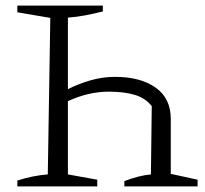

<svg xmlns="http://www.w3.org/2000/svg" viewBox="-20 -667 732 687"><path d="M42 0V-21Q70 -30 97.5 -35.5Q125 -41 151 -43L160 -603L42 -623V-647H348V-626Q316 -618 284.5 -612Q253 -606 223 -604V-348Q263 -368 305.5 -380Q348 -392 391 -392Q483 -392 537 -353.5Q591 -315 591 -242V-45L687 -24V0H425V-19Q477 -39 520 -43L523 -287Q501 -316 462.5 -327.5Q424 -339 370 -339Q296 -339 223 -305V-43L328 -24V0Z"/></svg>

Font: Piazzolla Light
Style: Regular
Weight: 300
Designer: Juan Pablo del Peral
Foundry: Huerta Tipografica
Version: Version 1.330